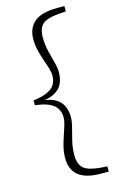

<svg xmlns="http://www.w3.org/2000/svg" viewBox="-140 -826 652 1053"><g transform="rotate(-15 186.0 -299.0)"><path d="M43 -285V-313Q93 -319 122.5 -332.5Q152 -346 165 -367.5Q178 -389 178 -417Q178 -437 170.5 -461.5Q163 -486 153 -514Q143 -542 135.5 -573Q128 -604 128 -636Q128 -700 169 -734.5Q210 -769 299 -769H340V-739L304 -736Q233 -731 207 -708Q181 -685 181 -634Q181 -592 190 -554.5Q199 -517 208 -484.5Q217 -452 217 -425Q217 -390 203.5 -361.5Q190 -333 157 -315.5Q124 -298 67 -296V-302Q124 -300 157 -282.5Q190 -265 203.5 -236.5Q217 -208 217 -173Q217 -146 208 -113.5Q199 -81 190 -43Q181 -5 181 37Q181 87 207 110Q233 133 304 139L340 141V171H299Q210 171 169 137Q128 103 128 39Q128 7 135.5 -24Q143 -55 153 -83.5Q163 -112 170.5 -137Q178 -162 178 -181Q178 -209 165 -230.5Q152 -252 122.5 -266Q93 -280 43 -285Z"/></g></svg>

Font: Noto Serif HK
Style: Regular
Weight: 200
Designer: Ryoko NISHIZUKA 西塚涼子 (kana & ideographs); Frank Grießhammer (Latin, Greek & Cyrillic); Wenlong ZHANG 张文龙 (bopomofo); San
Foundry: Adobe
Version: Version 2.001;hotconv 1.1.0;makeotfexe 2.6.0